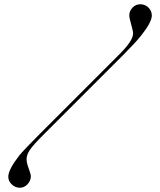

<svg xmlns="http://www.w3.org/2000/svg" viewBox="-20 -718 752 903"><path d="M166 -87 543 -464Q606 -527 606 -561Q606 -571 597 -603Q588 -635 588 -645Q588 -666 603 -682Q618 -698 640 -698Q662 -698 678 -682.5Q694 -667 694 -645Q694 -614 644 -551Q617 -517 559 -459L183 -83Q138 -38 121.5 -14.5Q105 9 105 31Q105 48 115 74.5Q125 101 125 111Q125 132 109.5 148.5Q94 165 73 165Q52 165 35.5 149.5Q19 134 19 113Q19 80 70 14Q92 -13 166 -87Z"/></svg>

Font: kawoszeh
Style: Medium
Weight: 500
Version: Version 000.030